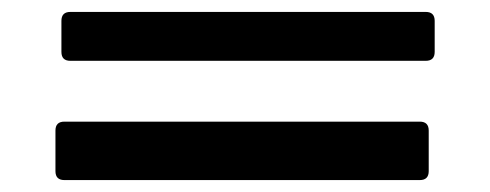

<svg xmlns="http://www.w3.org/2000/svg" viewBox="-20 -474 822 322"><path d="M98 -372H694C704 -372 709 -377 709 -387V-439C709 -449 704 -454 694 -454H98C88 -454 83 -449 83 -439V-387C83 -377 88 -372 98 -372ZM88 -172H684C694 -172 699 -177 699 -187V-255C699 -265 694 -270 684 -270H88C78 -270 73 -265 73 -255V-187C73 -177 78 -172 88 -172Z"/></svg>

Font: OpenDyslexic3
Style: Regular
Weight: 400
Designer: Abelardo Gonzalez
Version: Version 3.001;PS 003.001;hotconv 1.0.88;makeotf.lib2.5.64775